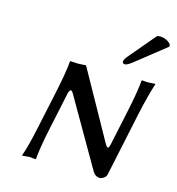

<svg xmlns="http://www.w3.org/2000/svg" viewBox="-103 -762 792 860"><g transform="rotate(15 293.0 -331.5)"><path d="M520.5 -670.9Q527.3 -672.9 535.2 -672.9Q566.4 -671.4 585 -649.9L585.9 -639.2L447.8 -529.8Q424.3 -511.2 413.6 -511.2Q402.8 -511.2 402.3 -521Q402.3 -522.9 402.3 -523.9Q405.8 -535.6 419.9 -551.8ZM149.4 -316.9Q169.4 -412.1 172.9 -460L174.3 -461.9Q176.3 -461.9 211.9 -460L247.1 -461.9L423.8 -145Q434.6 -127 439.5 -132.3Q442.9 -137.2 445.3 -147L481.4 -316.9Q501.5 -412.1 504.9 -460L507.3 -461.9Q509.3 -461.9 532.7 -460L569.3 -461.9L568.8 -460Q550.8 -406.2 531.2 -316.9L467.3 -15.1Q463.9 1 443.4 8.3Q439 9.8 436 9.8Q415.5 8.3 404.3 -9.8L222.2 -325.2Q207.5 -351.1 199.2 -316.4Q198.7 -314.5 198.7 -313L162.6 -143.1Q142.6 -47.9 139.2 0L137.2 2.9Q135.3 2.9 108.9 0L75.2 2.9V0Q91.8 -44.9 112.3 -143.1Z"/></g></svg>

Font: Linux Biolinum Capitals O
Style: Italic Samll Caps
Weight: 400
Italic angle: -12°
Designer: Philipp H. Poll
Foundry: Philipp H. Poll
Version: Version 0.6.2